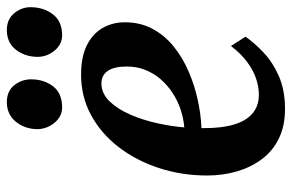

<svg xmlns="http://www.w3.org/2000/svg" viewBox="-162 -658 832 547"><g transform="rotate(-90 253.5 -384.0)"><path d="M423 -100Q406.5 -76 378.8 -49.5Q351 -23 311 -5.2Q271 12.5 217 12.5Q168.5 12.5 132.5 -5.2Q96.5 -23 73.5 -54.2Q50.5 -85.5 39 -125.2Q27.5 -165 27.5 -209Q27.5 -282 48.8 -346.8Q70 -411.5 108.5 -461.5Q147 -511.5 199.5 -540Q252 -568.5 314.5 -568.5Q366 -568.5 399 -551.8Q432 -535 448 -506.8Q464 -478.5 464 -444Q464 -399.5 445.2 -364.8Q426.5 -330 394.8 -304.5Q363 -279 323.5 -262Q284 -245 242.2 -236Q200.5 -227 162.5 -225.5Q162 -187 167.2 -156.5Q172.5 -126 184.2 -105Q196 -84 214.2 -73Q232.5 -62 258 -62Q280.5 -62 304.5 -70.2Q328.5 -78.5 352 -96.2Q375.5 -114 396.5 -141.5ZM290 -510.5Q261.5 -510.5 239.2 -487.8Q217 -465 201.2 -428.8Q185.5 -392.5 176.5 -351.8Q167.5 -311 164.5 -274.5Q190 -276.5 215 -284.8Q240 -293 262.2 -307.5Q284.5 -322 301.5 -341.5Q318.5 -361 328.2 -385.2Q338 -409.5 338 -438Q338 -474.5 325.5 -492.5Q313 -510.5 290 -510.5ZM221.5 -622.5Q195.5 -622.5 177.5 -644.5Q159.5 -666.5 159.5 -694.5Q160.5 -730 181.2 -755Q202 -780 236.5 -780Q268 -780 284.8 -758.8Q301.5 -737.5 301.5 -711Q301.5 -674.5 281.8 -648.5Q262 -622.5 221.5 -622.5ZM427 -622.5Q401 -622.5 383 -644.5Q365 -666.5 365.5 -694.5Q366.5 -730 386.5 -755Q406.5 -780 442 -780Q472.5 -780 490 -758.8Q507.5 -737.5 507 -711Q506.5 -674.5 486.5 -648.5Q466.5 -622.5 427 -622.5Z"/></g></svg>

Font: Merriweather 24pt SemiCondensed
Style: Bold Italic
Weight: 700
Width: 4
Italic angle: -7.8°
Designer: Eben Sorkin
Foundry: Eben Sorkin
Version: Version 2.101